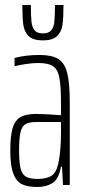

<svg xmlns="http://www.w3.org/2000/svg" viewBox="-20 -737 342 765"><path d="M21 -138Q21 -195 30 -226Q39 -257 61 -270Q83 -283 123 -283Q158 -283 223 -278V-324Q223 -394 216.5 -427.5Q210 -461 191 -473.5Q172 -486 132 -486Q112 -486 84 -482Q56 -478 38 -473V-506Q82 -518 138 -518Q186 -518 211.5 -502.5Q237 -487 247.5 -447.5Q258 -408 258 -330V0H231L227 -73H223Q214 -23 189 -7.5Q164 8 129 8Q89 8 66.5 -3.5Q44 -15 32.5 -46.5Q21 -78 21 -138ZM212 -84Q223 -133 223 -210V-251H127Q97 -251 82.5 -243Q68 -235 62 -211.5Q56 -188 56 -138Q56 -90 62 -66Q68 -42 83.5 -33Q99 -24 129 -24Q162 -24 182.5 -35Q203 -46 212 -84ZM69 -717H103Q103 -672 105.5 -650Q108 -628 118 -616Q128 -604 151 -604Q174 -604 184 -616Q194 -628 196.5 -649.5Q199 -671 199 -717H233Q233 -666 229 -638Q225 -610 207 -593Q189 -576 151 -576Q112 -576 94.5 -593Q77 -610 73 -637.5Q69 -665 69 -717Z"/></svg>

Font: Saira Ultra Condensed Thin
Style: Regular
Weight: 100
Width: 1
Designer: Hector Gatti with collaboration of the Omnibus-Type team
Foundry: Omnibus-Type
Version: Version 1.001; ttfautohint (v1.8)